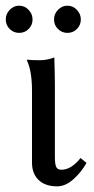

<svg xmlns="http://www.w3.org/2000/svg" viewBox="-28 -640 330 672"><path d="M5.9 -538.6Q-7.8 -552.2 -7.8 -571.8Q-7.8 -591.3 6.1 -605.7Q20 -620.1 39.1 -620.1Q58.1 -620.1 72 -605.7Q85.9 -591.3 85.9 -571.8Q85.9 -552.2 72.3 -538.6Q58.6 -524.9 39.1 -524.9Q19.5 -524.9 5.9 -538.6ZM174.8 -538.6Q161.1 -552.2 161.1 -571.8Q161.1 -591.3 175 -605.7Q189 -620.1 208 -620.1Q227.1 -620.1 241 -605.7Q254.9 -591.3 254.9 -571.8Q254.9 -552.2 241.2 -538.6Q227.5 -524.9 208 -524.9Q188.5 -524.9 174.8 -538.6ZM84 -321.8Q84 -392.1 65.9 -429.2L67.9 -431.2Q79.6 -429.2 111.8 -429.2Q136.7 -429.2 162.1 -439Q164.1 -375 164.1 -342.8V-90.8Q164.1 -66.4 168.5 -56.2Q172.9 -45.9 187 -45.9Q221.2 -45.9 253.9 -86.9L274.9 -69.8Q256.3 -37.1 228.8 -12.5Q201.2 12.2 171.9 12.2Q130.4 12.2 107.2 -10Q84 -32.2 84 -70.8Z"/></svg>

Font: Linux Biolinum G
Style: Regular
Weight: 400
Designer: Philipp H. Poll
Foundry: Philipp H. Poll
Version: Version 1.1.0 ; ttfautohint (v1.6)